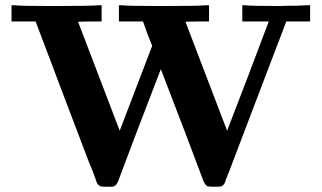

<svg xmlns="http://www.w3.org/2000/svg" viewBox="-20 -706 1229 733"><path d="M915 -686Q934 -683 1052 -683Q1066 -683 1077 -684H1103Q1117 -684 1126 -685Q1143 -685 1148 -686H1157H1164V-624H1073L957 -320Q930 -250 900 -170Q880 -117 855 -52Q839 -13 839 -10Q835 0 826 5Q820 7 799 7Q778 7 772 5Q766 3 759 -10Q756 -15 751 -30Q699 -170 594 -442Q489 -170 437 -30Q432 -15 429 -10Q428 -8 426 -5Q424 -1 423 0Q420 3 417 4Q412 7 408 7H389Q369 7 363 5Q353 0 349 -10Q349 -12 334 -52Q320 -84 288 -170Q258 -250 231 -320L116 -624H24V-686H35Q53 -683 183 -683Q330 -683 355 -686H368V-624H323L278 -623L437 -207L499 -369L561 -531Q544 -571 526 -624H434V-686H445Q463 -683 593 -683Q740 -683 765 -686H778V-624H733L688 -623L847 -207Q874 -276 927 -415L1006 -624H905V-686Z"/></svg>

Font: KaTeX_Main
Style: Bold
Weight: 700
Version: Version